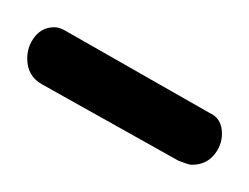

<svg xmlns="http://www.w3.org/2000/svg" viewBox="-20 -717 183 141"><path d="M121 -596Q119 -596 116.5 -597Q114 -598 111 -599L11 -655Q0 -661 0 -674Q0 -683 5.5 -690Q11 -697 20 -697Q23 -697 27 -695L134 -634Q143 -630 143 -619Q143 -610 137 -603Q131 -596 121 -596Z"/></svg>

Font: Dosis Light
Style: Regular
Weight: 300
Designer: EdgarTolentino, PabloImpallari, IginoMarini
Foundry: EdgarTolentino, PabloImpallari, IginoMarini
Version: Version 3.001; ttfautohint (v1.8.2)